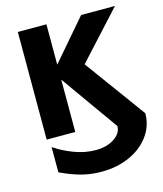

<svg xmlns="http://www.w3.org/2000/svg" viewBox="-109 -593 749 882"><g transform="rotate(-15 266.0 -152.0)"><path d="M195 0H59V-512H195V-320L360 -512H521L317 -289L528 0Q528 60 493 107.5Q458 155 398.5 181.5Q339 208 266 208Q215 208 170 196Q125 184 72 159V39Q115 68 165.5 86.5Q216 105 265 105Q318 105 353.5 81.5Q389 58 389 24L195 -249Z"/></g></svg>

Font: Geom SemiBold
Style: Bold
Weight: 600
Version: Version 1.102